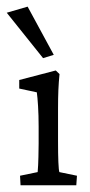

<svg xmlns="http://www.w3.org/2000/svg" viewBox="-39 -550 268 570"><path d="M22 0 20.5 -28.3 72.8 -39.1Q73.2 -43 74.2 -59.6Q75.2 -76.2 75.7 -123V-174.3Q75.7 -207.5 74 -234.9Q72.3 -262.2 70.3 -275.9L18.1 -287.1V-312.5L126.5 -340.8L137.7 -330.1Q135.3 -306.2 134.3 -282.7Q133.3 -259.3 133.3 -228V-128.9Q133.3 -92.3 134.3 -68.6Q135.3 -44.9 137.2 -39.1L189.5 -28.3L187.5 0ZM88.9 -377.4 -19 -512.2 43 -530.3 120.6 -387.2Z"/></svg>

Font: Lateef Light
Style: Regular
Weight: 300
Designer: SIL International
Foundry: SIL International
Version: Version 4.200